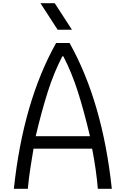

<svg xmlns="http://www.w3.org/2000/svg" viewBox="-20 -1187 723 1207"><path d="M432.3 -1000H342.4L234.4 -1166.7H324.2ZM67.1 0Q125 -545.6 332.7 -916.7H417.3Q625 -545.6 682.9 0H595.1Q585.3 -117.8 559.2 -252.6H190.8Q187.5 -232.4 181 -193Q174.5 -153.6 170.6 -128.3Q166.7 -102.9 162.1 -67.1Q157.6 -31.2 154.9 0ZM545.6 -330.7Q507.8 -490.2 469.4 -610.7Q431 -731.1 378.3 -832.7H371.7Q319 -731.1 280.6 -610.7Q242.2 -490.2 204.4 -330.7Z"/></svg>

Font: Monoid
Style: Regular
Weight: 400
Width: 4
Monospace: yes
Designer: Andreas Larsen (@larsenwork)
Version: Version 0.61